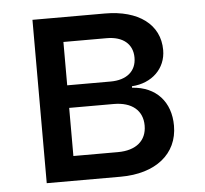

<svg xmlns="http://www.w3.org/2000/svg" viewBox="-44 -597 689 644"><g transform="rotate(-5 300.0 -275.0)"><path d="M88 0H337C455 0 530 -60 530 -155C530 -235 482 -289 401 -294V-299C469 -303 516 -349 516 -411C516 -497 445 -550 332 -550H88ZM185 -321V-467H331C385 -467 418 -440 418 -394C418 -348 385 -321 331 -321ZM185 -83V-245H335C396 -245 432 -215 432 -164C432 -113 396 -83 335 -83Z"/></g></svg>

Font: JetBrains Mono Medium
Style: Regular
Weight: 436
Monospace: yes
Designer: Philipp Nurullin, Konstantin Bulenkov
Foundry: JetBrains
Version: Version 2.305